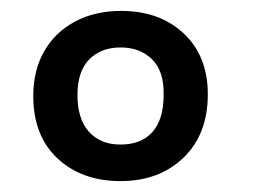

<svg xmlns="http://www.w3.org/2000/svg" viewBox="-20 -759 482 352"><path d="M201 -427Q130 -427 85.5 -468.5Q41 -510 41 -583Q41 -630 61 -665Q81 -700 117.5 -719.5Q154 -739 202 -739Q273 -739 317 -697.5Q361 -656 361 -586Q361 -513 316.5 -470Q272 -427 201 -427ZM201 -494Q239 -494 259.5 -517Q280 -540 280 -585Q281 -628 259 -650Q237 -672 201 -672Q165 -672 143.5 -650Q122 -628 122 -585Q122 -541 143 -517.5Q164 -494 201 -494Z"/></svg>

Font: Bitter Thin SemiBold
Style: Regular
Weight: 600
Version: Version 2.002